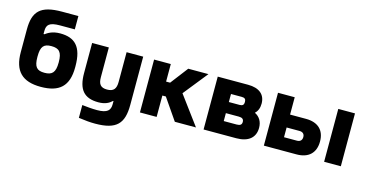

<svg xmlns="http://www.w3.org/2000/svg" viewBox="-88 -1127 3368 1754"><g transform="rotate(15 1596.0 -250.0)"><path d="M565 -244V-256C565 -441 491 -509 354 -509C278 -509 239 -481 215 -464H207V-493C207 -551 231 -579 332 -579H472V-705H317C113 -705 49 -635 49 -465V-250C49 -71 132 9 306 9C481 9 565 -66 565 -244ZM207 -248V-252C207 -347 234 -376 306 -376C378 -376 408 -347 408 -252V-248C408 -153 378 -124 306 -124C234 -124 207 -153 207 -248Z M1140 -44V-500H983V-219C983 -154 960 -124 898 -124C837 -124 815 -153 815 -219V-500H657V-215C657 -61 715 9 851 9C915 9 952 -12 979 -38H983V-7C983 48 958 81 858 81C814 81 758 76 717 71V192C782 201 825 205 873 205C1077 205 1140 132 1140 -44Z M1243 -500V0H1401V-202H1434L1573 0H1773L1573 -270L1757 -500H1566L1439 -334H1401V-500Z M1845 0H2154C2267 0 2331 -52 2331 -145C2331 -203 2305 -246 2258 -269C2283 -292 2296 -323 2296 -365C2296 -451 2238 -500 2132 -500H1845ZM2003 -122V-197H2125C2158 -197 2173 -185 2173 -159C2173 -133 2158 -122 2125 -122ZM2003 -302V-378H2106C2133 -378 2145 -367 2145 -340C2145 -314 2133 -302 2106 -302Z M2415 0H2724C2837 0 2901 -61 2901 -169C2901 -276 2837 -336 2724 -336H2573V-500H2415ZM2573 -122V-214H2695C2725 -214 2743 -198 2743 -169C2743 -138 2725 -122 2695 -122ZM2985 0H3143V-500H2985Z"/></g></svg>

Font: LT Wave Text Black
Style: Regular
Weight: 900
Designer: Daniel Lyons
Version: Version 2.5 (Glyphs App)